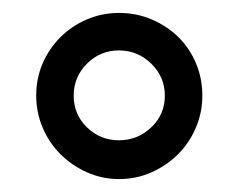

<svg xmlns="http://www.w3.org/2000/svg" viewBox="-20 -725 369 297"><path d="M293 -577Q293 -551 283 -527.5Q273 -504 255.5 -486.5Q238 -469 214.5 -458.5Q191 -448 164 -448Q138 -448 114.5 -458.5Q91 -469 73.5 -486.5Q56 -504 46 -527.5Q36 -551 36 -577Q36 -604 46 -627Q56 -650 73.5 -667.5Q91 -685 114.5 -695Q138 -705 164 -705Q191 -705 214.5 -695Q238 -685 255.5 -668Q273 -651 283 -627.5Q293 -604 293 -577ZM235 -577Q235 -606 214 -626.5Q193 -647 164 -647Q135 -647 114.5 -626.5Q94 -606 94 -577Q94 -548 114.5 -528Q135 -508 164 -508Q193 -508 214 -528Q235 -548 235 -577Z"/></svg>

Font: Marvel
Style: Bold
Weight: 700
Designer: Carolina Trebol
Foundry: Carolina Trebol
Version: Version 1.001